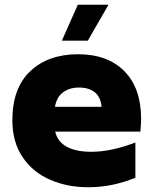

<svg xmlns="http://www.w3.org/2000/svg" viewBox="-20 -778 646 807"><path d="M32 -273Q32 -408 107.5 -479Q183 -550 308 -550Q432 -550 502.5 -479Q573 -408 573 -279Q573 -254 570 -225H212Q222 -182 261 -161Q300 -140 364 -140Q447 -140 549 -179V-31Q452 9 351 9Q263 9 190.5 -22.5Q118 -54 75 -117.5Q32 -181 32 -273ZM312 -410Q272 -410 245 -390Q218 -370 211 -329H407Q403 -371 378 -390.5Q353 -410 312 -410ZM307 -758H436L349 -607H240Z"/></svg>

Font: Chess Sans ExtraBold
Style: Regular
Weight: 800
Designer: Wolf Bōese
Foundry: Wolf Bōese
Version: Version 7.223